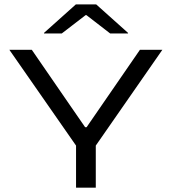

<svg xmlns="http://www.w3.org/2000/svg" viewBox="-20 -870 796 890"><path d="M338.5 -186.5 23.5 -639H127.5L306.5 -379L374.5 -280.5H381.5L449 -378.5L628.5 -639H732.5L418 -186.5ZM332.5 0V-264H424V0ZM331.5 -849.5H426L573.5 -717.5V-715H490.5L380.5 -800H377L266.5 -715H184V-717.5Z"/></svg>

Font: Anek Latin Expanded
Style: Regular
Weight: 400
Width: 7
Designer: Yesha Goshar
Foundry: Ek Type
Version: Version 1.003